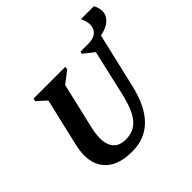

<svg xmlns="http://www.w3.org/2000/svg" viewBox="-206 -1043 1263 1263"><g transform="rotate(-45 425.5 -411.5)"><path d="M337 16Q195 16 134 -61.5Q73 -139 105 -278L183 -612L118 -671L123 -690H419L415 -669L333 -606L259 -289Q234 -183 260.5 -126.5Q287 -70 362 -70Q437 -70 481.5 -121Q526 -172 554 -289L629 -616L556 -674L560 -690H631Q699 -690 721.5 -731.5Q744 -773 713 -839H834Q866 -775 837 -730Q808 -685 730 -670L641 -289Q571 16 337 16Z"/></g></svg>

Font: Platypi SemiBold
Style: Italic
Weight: 600
Italic angle: -13°
Designer: David Sargent
Foundry: Bolt Cutter Type
Version: Version 1.200; ttfautohint (v1.8.4.7-5d5b)